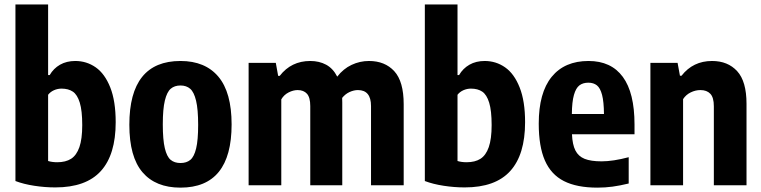

<svg xmlns="http://www.w3.org/2000/svg" viewBox="-20 -828 3402 858"><path d="M49 -19V-808H195V-492.5H202Q219 -522 248.2 -538.8Q277.5 -555.5 316.5 -555.5Q367 -555.5 407.8 -527Q448.5 -498.5 472.8 -437.2Q497 -376 497 -282Q497 -137 430.8 -63.8Q364.5 9.5 227 9.5Q180.5 9.5 133.2 2.2Q86 -5 49 -19ZM347.5 -269Q347.5 -333.5 336.5 -369.2Q325.5 -405 305.5 -418.5Q285.5 -432 255 -432Q237.5 -432 221.2 -424.8Q205 -417.5 195 -404.5V-108.5Q213 -103 235.5 -103Q273.5 -103 297.8 -118.5Q322 -134 334.8 -170.5Q347.5 -207 347.5 -269Z M558 -270.5Q558 -555.5 786.5 -555.5Q897 -555.5 956 -485.2Q1015 -415 1015 -272Q1015 10.5 786.5 10.5Q675.5 10.5 616.8 -58.2Q558 -127 558 -270.5ZM865.5 -270Q865.5 -339.5 856.2 -378Q847 -416.5 830 -431.2Q813 -446 786.5 -446Q760 -446 743 -431.5Q726 -417 716.8 -379Q707.5 -341 707.5 -272.5Q707.5 -203.5 716.5 -165.8Q725.5 -128 742.5 -113.8Q759.5 -99.5 786.5 -99.5Q813.5 -99.5 830.5 -113.5Q847.5 -127.5 856.5 -164.8Q865.5 -202 865.5 -270Z M1784 -362V0H1638V-354Q1638 -425.5 1579.5 -425.5Q1561.5 -425.5 1542.2 -416.8Q1523 -408 1509 -390.5Q1509.5 -384 1509.5 -370V0H1366.5V-354Q1366.5 -392.5 1351.8 -409Q1337 -425.5 1310 -425.5Q1290.5 -425.5 1269.8 -415Q1249 -404.5 1237 -384V0H1091V-547H1212.5L1223 -489H1230Q1281.5 -555.5 1366.5 -555.5Q1406.5 -555.5 1437.5 -538.8Q1468.5 -522 1487 -485.5Q1514 -520.5 1551 -538Q1588 -555.5 1629 -555.5Q1700 -555.5 1742 -509.8Q1784 -464 1784 -362Z M1878.5 -19V-808H2024.5V-492.5H2031.5Q2048.5 -522 2077.8 -538.8Q2107 -555.5 2146 -555.5Q2196.5 -555.5 2237.2 -527Q2278 -498.5 2302.2 -437.2Q2326.5 -376 2326.5 -282Q2326.5 -137 2260.2 -63.8Q2194 9.5 2056.5 9.5Q2010 9.5 1962.8 2.2Q1915.5 -5 1878.5 -19ZM2177 -269Q2177 -333.5 2166 -369.2Q2155 -405 2135 -418.5Q2115 -432 2084.5 -432Q2067 -432 2050.8 -424.8Q2034.5 -417.5 2024.5 -404.5V-108.5Q2042.5 -103 2065 -103Q2103 -103 2127.2 -118.5Q2151.5 -134 2164.2 -170.5Q2177 -207 2177 -269Z M2815.5 -228H2536Q2538 -182 2551.2 -155.8Q2564.5 -129.5 2592.5 -118.2Q2620.5 -107 2668.5 -107Q2719.5 -107 2789.5 -125.5V-8Q2750.5 1.5 2717.5 6Q2684.5 10.5 2650 10.5Q2557.5 10.5 2500 -18.8Q2442.5 -48 2415 -110.8Q2387.5 -173.5 2387.5 -275.5Q2387.5 -413.5 2445.2 -484.5Q2503 -555.5 2610 -555.5Q2711 -555.5 2763.2 -484.5Q2815.5 -413.5 2815.5 -271.5ZM2535.5 -318.5H2679Q2678.5 -373.5 2670.5 -404Q2662.5 -434.5 2647.5 -446.5Q2632.5 -458.5 2609 -458.5Q2585 -458.5 2569.2 -446.5Q2553.5 -434.5 2544.8 -403.8Q2536 -373 2535.5 -318.5Z M2886.5 -547H3008L3018.5 -489.5H3025.5Q3077 -555.5 3162 -555.5Q3232.5 -555.5 3274.2 -510Q3316 -464.5 3316 -364V0H3170V-353Q3170 -392.5 3154.2 -409Q3138.5 -425.5 3110 -425.5Q3088 -425.5 3066.8 -415.2Q3045.5 -405 3032.5 -385V0H2886.5Z"/></svg>

Font: Encode Sans Condensed
Style: Bold
Weight: 700
Width: 3
Designer: Multiple Designers
Foundry: Impallari Type
Version: Version 2.000